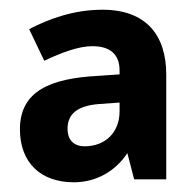

<svg xmlns="http://www.w3.org/2000/svg" viewBox="-20 -742 404 395"><path d="M191 -722C133 -722 82 -704 40 -682L71 -617C107 -634 142 -647 170 -647C209 -647 226 -628 226 -597V-589L183 -586C84 -581 21 -555 21 -476C21 -408 63 -367 132 -367C177 -367 217 -389 242 -427L256 -373H322V-589C322 -669 281 -722 191 -722ZM184 -528 226 -531V-513C226 -470 197 -441 154 -441C134 -441 119 -452 119 -477C119 -502 132 -524 184 -528Z"/></svg>

Font: Noto Sans Malayalam SemiCondensed
Style: Bold
Weight: 700
Width: 4
Designer: Jelle Bosma - Monotype Design Team
Foundry: Monotype Imaging Inc.
Version: Version 2.104